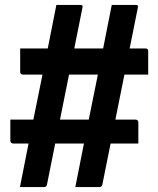

<svg xmlns="http://www.w3.org/2000/svg" viewBox="-20 -740 640 780"><path d="M209 -720Q233 -720 258 -720Q283 -720 306 -720Q311 -720 314 -718Q317 -716 315 -709Q297 -619 279 -529.5Q261 -440 243 -350Q225 -260 207 -170.5Q189 -81 171 9Q170 16 166 18Q162 20 157 20Q133 20 109 20Q85 20 61 20Q79 -72 97.5 -164.5Q116 -257 135 -350Q154 -443 172.5 -535.5Q191 -628 209 -720ZM434 -720Q449 -720 466 -720Q483 -720 499.5 -720Q516 -720 531 -720Q536 -720 539 -718Q542 -716 540 -709Q522 -619 504 -529.5Q486 -440 468 -350Q450 -260 432 -170.5Q414 -81 396 9Q395 16 391 18Q387 20 382 20Q367 20 350.5 20Q334 20 318 20Q302 20 286 20Q304 -72 322.5 -164.5Q341 -257 360 -350Q379 -443 397.5 -535.5Q416 -628 434 -720ZM582 -437H73Q68 -437 65 -440Q62 -443 62 -448Q62 -452 62 -461.5Q62 -471 62 -483Q62 -495 62 -507.5Q62 -520 62 -529.5Q62 -539 62 -543H571Q573 -543 575.5 -542.5Q578 -542 579 -540Q581 -539 581.5 -536.5Q582 -534 582 -532Q582 -528 582 -518.5Q582 -509 582 -497Q582 -485 582 -472.5Q582 -460 582 -450.5Q582 -441 582 -437ZM22 -254H531Q536 -254 539 -251Q542 -248 542 -243Q542 -239 542 -230.5Q542 -222 542 -211Q542 -200 542 -189.5Q542 -179 542 -170Q542 -161 542 -157H33Q31 -157 29 -158Q27 -159 25 -160Q24 -162 23 -164Q22 -166 22 -168Q22 -172 22 -181Q22 -190 22 -200.5Q22 -211 22 -222Q22 -233 22 -241.5Q22 -250 22 -254Z"/></svg>

Font: RecMonoLinear Nerd Font Mono
Style: Bold
Weight: 700
Monospace: yes
Version: Version 1.085; ttfautohint (v1.8.4.7-5d5b);Nerd Fonts 3.2.1